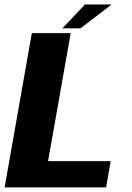

<svg xmlns="http://www.w3.org/2000/svg" viewBox="-31 -820 578 840"><path d="M-10.8 0H433.1L453.4 -114.9H179.2L278.4 -675H108.3ZM241.7 -696H321.1L457.3 -800.4H340.8Z"/></svg>

Font: Anybody Thin
Style: Italic
Weight: 100
Italic angle: -10°
Designer: Tyler Finck
Foundry: Etcetera Type Company
Version: Version 1.114;gftools[0.9.25]